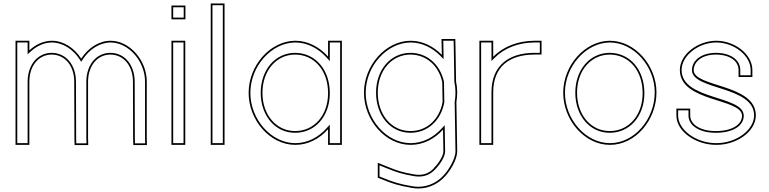

<svg xmlns="http://www.w3.org/2000/svg" viewBox="-20 -819 4453 1112"><path d="M450.3 -479.5C411.4 -540.5 348.1 -583 280 -583C232.1 -582.6 186.4 -561.3 150 -527.3V-543V-583H70V-543V-345V-305V-20V20H150V-20V-305V-345C150 -439 204 -503 280 -503C356 -502 410 -439 410 -345V-305H410.1L411 -19L412 21H491L490 -20V-305V-345L490 -346.8C490.7 -439.8 544.5 -503 620 -503C696 -502 750 -439 750 -345L751 -19L752 21H831L830 -20V-345C831 -468 732 -583 620 -583C552.5 -582.4 489.4 -540.3 450.3 -479.5ZM458.7 -474.1C496.4 -532.7 556.8 -572.4 620 -573C725.2 -573 821 -463.5 820 -345V-19.9L820.8 11H761.8L761 -19.1L760 -345C760 -442.8 702.8 -511.9 620.1 -513C537.7 -513 480.7 -443.6 480 -346.9L480 -345V-19.9L480.8 11H421.8L421 -19.1C420.7 -114.9 420.4 -208.5 420.1 -306C420.1 -321 420 -331.7 420 -345C420 -442.8 362.8 -511.9 280.1 -513C197.1 -513 140 -442.7 140 -345V10H80V-573H140V-504.2L156.8 -519.9C191.8 -552.6 235.2 -572.6 280 -573C343.8 -573 404.3 -532.9 441.9 -474.1L450.3 -461Z M1013 -707H1014H1054V-787H1014H1013H973V-707ZM973 -543V-20V20H1053V-20V-543V-583H973ZM1044 -717H983V-777H1044ZM983 10V-573H1043V10Z M1200.5 -759V-20V20H1280.5V-20V-759V-799H1200.5ZM1210.5 10V-789H1270.5V10Z M1420 -281C1420 -122 1545 20 1690 20C1690.5 20 1691 20 1691.5 20C1764.1 20 1831.1 -15.5 1880 -70.8V-20V20H1960V-20V-281V-284.8V-543V-583H1880V-543V-491.3C1830.5 -547.1 1762.6 -583 1690 -583C1546 -582 1420 -441 1420 -281ZM1500 -281C1500 -411 1581 -503 1690 -503C1800 -502 1880 -411 1880 -281V-276.3C1879 -148.8 1797.7 -60 1690 -60C1689.4 -60 1688.9 -60 1688.3 -60C1581.1 -60 1500 -152.7 1500 -281ZM1430 -281C1430 -436.3 1552.7 -572 1690 -573C1759.2 -573 1824.5 -538.8 1872.5 -484.7L1890 -465V-573H1950V10H1890V-97.2L1872.5 -77.4C1825.1 -23.9 1760.7 10 1691.5 10C1691 10 1690.7 10 1690 10C1551.6 10 1430 -126.7 1430 -281ZM1490 -281C1490 -148.6 1574.5 -50 1688.3 -50C1688.8 -50 1689.6 -50 1690 -50C1804 -50 1889 -144.4 1890 -276.3V-281C1890 -415.1 1806.6 -511.9 1690 -513C1574.4 -513 1490 -415.1 1490 -281Z M2088 -282C2088 -122 2213 20 2358 20C2358.5 20 2359 20 2359.5 20C2431 20 2497.2 -14.5 2545.9 -68.6L2548 57C2548 84 2520 127 2494 153V154C2474.2 175.5 2447.5 193.5 2406.2 193.5C2397.5 193.5 2388.1 192.7 2378 191C2309 179 2282 170 2223 146L2168 124V210L2193 220C2254 245 2288 256 2364 269C2377.6 271.6 2390.6 272.7 2403.1 272.7C2473.4 272.7 2525.5 236.2 2551 209C2583 178 2628 108 2628 57L2623.3 -228.2C2626.5 -246.5 2628 -264.8 2628 -283.9C2628 -305.1 2625.7 -326.1 2621.4 -346.4L2618 -554L2617 -593H2537L2538 -552L2538.8 -501.3C2490.3 -551.3 2426.2 -583 2358 -583C2214 -582 2088 -441 2088 -282ZM2168 -282C2168 -411 2249 -503 2358 -503C2449.5 -502.2 2520.2 -439.1 2541.4 -343.7L2543.3 -227.5C2524.5 -126.4 2451.1 -60 2358 -60C2357.4 -60 2356.8 -60 2356.3 -60C2249.1 -60 2168 -152.7 2168 -282ZM2098 -282C2098 -436.2 2220.7 -572 2358 -573C2423.1 -573 2484.6 -542.8 2531.7 -494.4L2549.2 -476.3L2548 -552.2L2547.2 -583H2607.3L2608 -553.8L2611.4 -345.3L2611.6 -344.4C2615.8 -324.7 2618 -304.4 2618 -283.9C2618 -265.3 2616.6 -247.6 2613.5 -229.9L2613.3 -229L2618 57.1C2618 103 2574.6 172.2 2544 201.8L2543.9 202L2543.7 202.2C2519.6 227.8 2469.8 262.7 2403.1 262.7C2391.2 262.7 2378.9 261.6 2365.8 259.2C2289.9 246.2 2257.7 235.7 2196.7 210.7L2178 203.2V138.8L2219.2 155.3C2278.3 179.3 2306.9 188.8 2376.3 200.9C2386.9 202.7 2396.8 203.5 2406.2 203.5C2450.8 203.5 2480.3 183.5 2501.3 160.8L2504 157.9C2530.4 130.4 2558 87.9 2558 56.9L2555.5 -94.2L2538.5 -75.3C2491.3 -22.9 2427.7 10 2359.5 10C2359 10 2358.7 10 2358 10C2219.7 10 2098 -126.6 2098 -282ZM2158 -282C2158 -148.7 2242.5 -50 2356.3 -50C2356.8 -50 2357.6 -50 2358 -50C2456.4 -50 2533.6 -120.7 2553.2 -225.6L2553.3 -226.6L2551.4 -344.9L2551.2 -345.9C2529.1 -445.1 2454.7 -512.1 2358 -513C2242.5 -513 2158 -415.1 2158 -282Z M2836.5 -490V-543V-583H2756.5V-543V-285.9C2756.5 -284.6 2756.5 -283.3 2756.5 -282V-242V-20V20H2836.5V-20V-242V-282V-286.8C2837.5 -432.5 2929.1 -503 3076.5 -503H3116.5V-583H3076.5C2981 -583 2895.2 -549.8 2836.5 -490ZM2843.6 -483C2900.2 -540.6 2983.3 -573 3076.5 -573H3106.5V-513H3076.5C2925.4 -513 2827.5 -438.6 2826.5 -286.8V10H2766.5V-282C2766.5 -283.4 2766.5 -284.5 2766.5 -285.9V-573H2826.5V-465.5Z M3242 -282C3242 -122 3367 20 3512 20C3512.5 20 3513 20 3513.5 20C3659.9 20 3782 -123.2 3782 -283.9C3782 -441.1 3656.4 -583 3512 -583C3368 -582 3242 -441 3242 -282ZM3322 -282C3322 -411 3403 -503 3512 -503C3623.3 -502 3702 -410.1 3702 -279.6C3702 -149.9 3620.3 -60 3512 -60C3511.4 -60 3510.8 -60 3510.3 -60C3403.1 -60 3322 -152.7 3322 -282ZM3252 -282C3252 -436.2 3374.7 -572 3512 -573C3649.8 -573 3772 -436.4 3772 -283.9C3772 -127.7 3653.2 10 3513.5 10C3513 10 3512.7 10 3512 10C3373.7 10 3252 -126.6 3252 -282ZM3312 -282C3312 -148.6 3396.5 -50 3510.3 -50C3510.8 -50 3511.6 -50 3512 -50C3626.8 -50 3712 -145.7 3712 -279.6C3712 -414 3630 -511.9 3512 -513C3396.5 -513 3312 -415.1 3312 -282Z M4337.5 -413C4337.5 -505 4235.5 -583 4127.5 -583C4021.5 -582 3917.5 -505 3917.5 -413C3918.5 -226.1 4277.5 -251 4277.5 -148.7C4277.5 -97.4 4219.7 -60 4127.5 -60C4126.4 -60 4125.3 -60 4124.1 -60C4034.1 -60 3977.5 -99.6 3977.5 -150V-190H3897.5V-150C3897.5 -57 4010.5 20 4127.5 20C4128.2 20 4129 20 4129.7 20C4247.5 20 4357.5 -57.7 4357.5 -150.8C4357.5 -333.9 3997.5 -313.1 3997.5 -413C3998.5 -464 4047.5 -503 4127.5 -503C4208.5 -502 4257.5 -465 4257.5 -413V-373H4337.5ZM4327.5 -413 4327.5 -383H4267.5V-413C4267.5 -473 4210.9 -512 4127.6 -513C4044.8 -513 3988.7 -471.9 3987.5 -413.1C3987.5 -296.1 4347.5 -322.7 4347.5 -150.8C4347.5 -66 4244.4 10 4129.7 10C4129 10 4128.4 10 4127.5 10C4013.4 10 3907.5 -65.4 3907.5 -150V-180H3967.5V-150C3967.5 -90.7 4032.5 -50 4124.1 -50C4125.3 -50 4126.5 -50 4127.6 -50C4220.8 -50 4287.5 -88.2 4287.5 -148.7C4287.5 -267.8 3928.4 -237.6 3927.5 -413C3927.5 -497.2 4025.2 -572 4127.5 -573C4231.8 -573 4327.5 -497.4 4327.5 -413Z"/></svg>

Font: Nordica Advanced
Style: RegularOL
Weight: 300
Version: Version 1.07